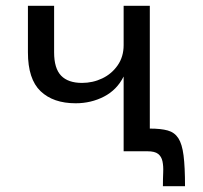

<svg xmlns="http://www.w3.org/2000/svg" viewBox="-20 -520 699 660"><path d="M405 -257Q382 -211 337.5 -188Q293 -165 240 -165Q163 -165 119.5 -206.5Q76 -248 76 -340V-500H166V-340Q166 -285 190 -260Q214 -235 262 -235Q299 -235 331.5 -250.5Q364 -266 384.5 -295.5Q405 -325 405 -365V-500H495V0H405ZM495 -78Q533 -78 556.5 -71.5Q580 -65 593 -45Q606 -25 611 14.5Q616 54 616 120H540Q540 94 541 72.5Q542 51 538.5 34.5Q535 18 523.5 9Q512 0 487 0Z"/></svg>

Font: Moderustic
Style: Regular
Weight: 400
Designer: Tural Alisoy
Foundry: TAFT Foundry
Version: Version 2.120